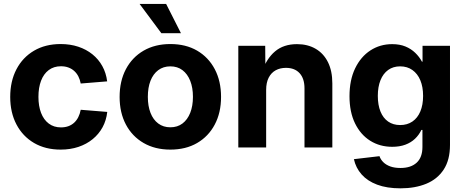

<svg xmlns="http://www.w3.org/2000/svg" viewBox="-20 -768 2420 1000"><path d="M295.9 11.2Q216.3 11.2 157.2 -23.4Q98.1 -58.1 65.7 -119.9Q33.2 -181.6 33.2 -263.2Q33.2 -345.2 65.7 -407.2Q98.1 -469.2 157.2 -503.9Q216.3 -538.6 295.9 -538.6Q345.7 -538.6 387.7 -524.7Q429.7 -510.7 461.4 -485.1Q493.2 -459.5 512.9 -423.8Q532.7 -388.2 538.1 -344.2L400.4 -333Q396.5 -353.5 388.2 -369.9Q379.9 -386.2 366.7 -398.2Q353.5 -410.2 336.2 -416.5Q318.8 -422.9 297.4 -422.9Q260.3 -422.9 233.9 -403.1Q207.5 -383.3 193.8 -347.4Q180.2 -311.5 180.2 -263.7Q180.2 -215.8 193.8 -180.2Q207.5 -144.5 233.9 -124.5Q260.3 -104.5 297.4 -104.5Q318.8 -104.5 336.2 -110.8Q353.5 -117.2 366.5 -129.2Q379.4 -141.1 387.9 -158.2Q396.5 -175.3 400.4 -196.3L538.6 -185.1Q533.7 -141.1 514.2 -105.2Q494.6 -69.3 462.6 -43.2Q430.7 -17.1 388.4 -2.9Q346.2 11.2 295.9 11.2Z M867.2 11.2Q787.6 11.2 728 -23.2Q668.5 -57.6 635.7 -119.4Q603 -181.2 603 -263.2Q603 -345.7 635.7 -407.7Q668.5 -469.7 728 -504.2Q787.6 -538.6 867.2 -538.6Q947.8 -538.6 1006.8 -504.2Q1065.9 -469.7 1098.6 -407.7Q1131.3 -345.7 1131.3 -263.2Q1131.3 -181.2 1098.6 -119.4Q1065.9 -57.6 1006.8 -23.2Q947.8 11.2 867.2 11.2ZM867.2 -105Q904.3 -105 930.4 -124.8Q956.5 -144.5 970.7 -180.2Q984.9 -215.8 984.9 -263.7Q984.9 -311.5 970.7 -347.2Q956.5 -382.8 930.4 -402.6Q904.3 -422.4 867.2 -422.4Q830.6 -422.4 804.2 -402.6Q777.8 -382.8 763.9 -347.4Q750 -312 750 -263.7Q750 -215.8 763.9 -180.2Q777.8 -144.5 804.2 -124.8Q830.6 -105 867.2 -105ZM820.3 -595.2 707 -747.6H845.2L922.4 -595.2Z M1366.2 -299.8V0H1221.2V-529.3H1361.3L1362.3 -394H1344.7Q1367.7 -462.4 1412.4 -500.2Q1457 -538.1 1526.9 -538.1Q1582.5 -538.1 1624 -513.9Q1665.5 -489.7 1688.2 -444.1Q1710.9 -398.4 1710.9 -333.5V0H1565.9V-307.6Q1565.9 -358.9 1540.5 -386.7Q1515.1 -414.6 1469.2 -414.6Q1439 -414.6 1415.8 -401.9Q1392.6 -389.2 1379.4 -363.5Q1366.2 -337.9 1366.2 -299.8Z M2065.9 212.9Q1995.1 212.9 1944.3 193.8Q1893.6 174.8 1863.3 140.4Q1833 106 1823.2 61L1956.5 45.4Q1962.4 63 1976.6 76.9Q1990.7 90.8 2012.9 98.9Q2035.2 106.9 2065.9 106.9Q2120.1 106.9 2150.1 79.3Q2180.2 51.8 2180.2 -2.9V-91.3H2174.8Q2162.1 -64.9 2141.4 -45.2Q2120.6 -25.4 2091.1 -14.4Q2061.5 -3.4 2022.9 -3.4Q1958.5 -3.4 1908.2 -34.9Q1857.9 -66.4 1829.1 -125.5Q1800.3 -184.6 1800.3 -267.1Q1800.3 -351.1 1829.6 -411.9Q1858.9 -472.7 1909.2 -505.4Q1959.5 -538.1 2022.5 -538.1Q2062 -538.1 2091.6 -525.9Q2121.1 -513.7 2142.6 -492.9Q2164.1 -472.2 2177.7 -446.8H2180.7V-529.3H2323.7V-13.2Q2323.7 64.9 2291 115Q2258.3 165 2200.2 189Q2142.1 212.9 2065.9 212.9ZM2064 -116.7Q2101.1 -116.7 2127.9 -135Q2154.8 -153.3 2169.2 -187.5Q2183.6 -221.7 2183.6 -268.6Q2183.6 -315.4 2169.2 -349.9Q2154.8 -384.3 2127.9 -403.3Q2101.1 -422.4 2064 -422.4Q2027.8 -422.4 2001.7 -403.6Q1975.6 -384.8 1961.7 -350.3Q1947.8 -315.9 1947.8 -268.6Q1947.8 -221.2 1961.7 -187Q1975.6 -152.8 2001.7 -134.8Q2027.8 -116.7 2064 -116.7Z"/></svg>

Font: Inter 24pt
Style: Bold
Weight: 700
Designer: Rasmus Andersson
Foundry: rsms
Version: Version 4.001;git-66647c0bb